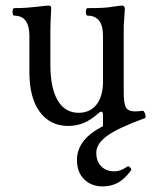

<svg xmlns="http://www.w3.org/2000/svg" viewBox="-20 -439 546 686"><path d="M348 227Q306 227 280.5 201.5Q255 176 255 133Q255 95 278.5 65Q302 35 348 12V-28Q348 -40 342 -40Q337 -40 329 -32Q304 -10 278.5 0.5Q253 11 224 11Q159 11 122 -39.5Q85 -90 85 -181V-311Q85 -383 31 -383Q27 -383 25.5 -390Q24 -397 25.5 -403.5Q27 -410 31 -410Q57 -410 77 -411.5Q97 -413 113 -415Q129 -417 139 -418Q149 -419 153 -419Q163 -419 163 -411Q162 -386 161 -368.5Q160 -351 160 -338V-207Q160 -125 186 -80.5Q212 -36 261 -36Q302 -36 325 -65.5Q348 -95 348 -147V-311Q348 -383 293 -383Q289 -383 287.5 -390Q286 -397 287.5 -403.5Q289 -410 293 -410Q323 -410 345.5 -411Q368 -412 382 -415Q396 -417 404 -418Q412 -419 416 -419Q421 -419 423.5 -416Q426 -413 426 -406Q425 -384 423.5 -367.5Q422 -351 422 -338V-111Q422 -69 430 -55Q438 -41 462 -41Q469 -41 475 -41.5Q481 -42 488 -43Q493 -44 496 -38Q499 -32 500 -25Q501 -18 498 -17Q404 17 364 45.5Q324 74 324 107Q324 137 341.5 155Q359 173 388 173Q401 173 412.5 168.5Q424 164 435 156Q439 153 445 159.5Q451 166 448 170Q425 201 401 214Q377 227 348 227Z"/></svg>

Font: Junicode VF
Style: Regular
Weight: 400
Designer: Peter S. Baker
Version: Version 2.213